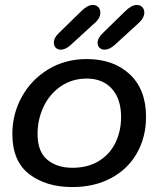

<svg xmlns="http://www.w3.org/2000/svg" viewBox="-20 -756 638 777"><path d="M30 -214Q30 -295 68.5 -364.5Q107 -434 175.5 -475.5Q244 -517 331 -517Q439 -517 505 -455.5Q571 -394 571 -283Q571 -202 534.5 -137Q498 -72 430 -35.5Q362 1 273 1Q166 1 98 -51.5Q30 -104 30 -214ZM470 -283Q470 -355 433 -396.5Q396 -438 331 -438Q272 -438 226.5 -407Q181 -376 156.5 -324.5Q132 -273 132 -214Q132 -142 171.5 -109.5Q211 -77 273 -77Q335 -77 379.5 -104Q424 -131 447 -178Q470 -225 470 -283ZM198 -583Q198 -604 220 -624L307 -709Q334 -736 355 -736Q369 -736 377.5 -727.5Q386 -719 386 -705Q386 -680 359 -659L264 -572Q244 -555 226 -555Q214 -555 206 -562.5Q198 -570 198 -583ZM375 -583Q375 -603 398 -624L485 -709Q512 -736 533 -736Q547 -736 555.5 -727.5Q564 -719 564 -705Q564 -682 537 -659L443 -573Q422 -555 403 -555Q391 -555 383 -562.5Q375 -570 375 -583Z"/></svg>

Font: Mali Medium
Style: Italic
Weight: 500
Italic angle: -10°
Version: Version 1.000; ttfautohint (v1.6)